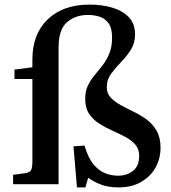

<svg xmlns="http://www.w3.org/2000/svg" viewBox="-20 -802 745 836"><path d="M315 14 300 -165 348 -168Q364 -114 387.5 -86Q411 -58 438.5 -47.5Q466 -37 494 -37Q532 -37 559 -58Q586 -79 586 -123Q586 -153 569 -172.5Q552 -192 525.5 -206Q499 -220 468.5 -233.5Q438 -247 411.5 -264Q385 -281 368 -306.5Q351 -332 351 -372Q351 -405 362.5 -429Q374 -453 391.5 -474Q409 -495 426.5 -517.5Q444 -540 456 -569Q468 -598 468 -638Q468 -680 452.5 -701Q437 -722 413 -729.5Q389 -737 363 -737Q309 -737 272 -705.5Q235 -674 235 -595V0H37V-41L90 -48Q111 -51 116 -63Q121 -75 121 -99V-458H43V-499L121 -509V-543Q121 -654 188 -718Q255 -782 370 -782Q423 -782 468 -769Q513 -756 540.5 -727.5Q568 -699 568 -652Q568 -614 549.5 -585Q531 -556 506.5 -531Q482 -506 463.5 -480.5Q445 -455 445 -423Q445 -395 462 -377Q479 -359 505.5 -344.5Q532 -330 562 -315.5Q592 -301 618.5 -281.5Q645 -262 662 -232.5Q679 -203 679 -159Q679 -112 657.5 -73Q636 -34 595 -10Q554 14 495 14Q451 14 418 1Q385 -12 364 -28L352 14Z"/></svg>

Font: Literata 36pt Medium
Style: Regular
Weight: 500
Designer: Latin by Veronika Burian and Jose Scaglione. Greek by Irene Vlachou. Cyrillic by Vera Evstafieva.
Foundry: TypeTogether
Version: Version 3.002